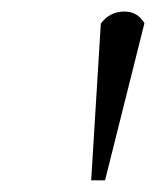

<svg xmlns="http://www.w3.org/2000/svg" viewBox="-20 -722 269 331"><path d="M137.2 -411.1 153.8 -681.2Q168.9 -702.1 194.8 -702.1Q216.8 -702.1 229 -682.1L161.1 -411.1Z"/></svg>

Font: Dihjauti S
Style: Bold Italic
Weight: 700
Italic angle: -9°
Designer: T. Christopher White
Version: Version 3.0.0